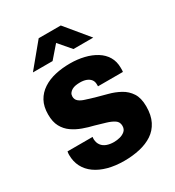

<svg xmlns="http://www.w3.org/2000/svg" viewBox="-177 -830 866 948"><g transform="rotate(-30 256.0 -356.0)"><path d="M254 12Q203 12 162 1Q121 -10 91.5 -31Q62 -52 46.5 -82Q31 -112 31 -150Q31 -154 31.5 -159.5Q32 -165 33 -169H176Q175 -165 175 -161.5Q175 -158 175 -155Q176 -135 186.5 -121Q197 -107 215 -100.5Q233 -94 255 -94Q273 -94 290 -98.5Q307 -103 319 -113.5Q331 -124 331 -143Q331 -165 314 -176.5Q297 -188 270 -196Q243 -204 212 -213Q182 -220 151.5 -231Q121 -242 96 -259.5Q71 -277 56 -304.5Q41 -332 41 -374Q41 -419 58 -450Q75 -481 105.5 -501Q136 -521 175.5 -530Q215 -539 260 -539Q302 -539 339.5 -530Q377 -521 406 -503Q435 -485 451 -458Q467 -431 467 -395Q467 -389 467 -382Q467 -375 466 -372H324V-383Q324 -400 315 -411Q306 -422 291 -427.5Q276 -433 256 -433Q243 -433 231 -431Q219 -429 209.5 -423.5Q200 -418 194.5 -410Q189 -402 189 -391Q189 -374 201.5 -363.5Q214 -353 236 -346.5Q258 -340 283 -332Q315 -323 349.5 -314Q384 -305 414 -288.5Q444 -272 462.5 -243.5Q481 -215 481 -167Q481 -117 463.5 -82.5Q446 -48 415 -27.5Q384 -7 342.5 2.5Q301 12 254 12ZM80 -592 189 -724H315L424 -592H311L226 -691H278L192 -592Z"/></g></svg>

Font: Archivo SemiCondensed ExtraBold
Style: Regular
Weight: 800
Width: 4
Designer: Hector Gatti
Foundry: Omnibus-Type
Version: Version 2.001